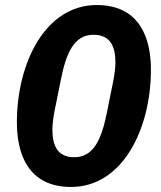

<svg xmlns="http://www.w3.org/2000/svg" viewBox="-20 -730 640 762"><path d="M262 12C466 12 579 -217 579 -454C579 -570 540 -710 364 -710C160 -710 47 -481 47 -244C47 -128 86 12 262 12ZM275 -106C212 -106 188 -147 188 -215C188 -238 191 -260 196 -287L221 -411C242 -518 273 -592 351 -592C414 -592 438 -551 438 -483C438 -460 435 -438 430 -411L405 -287C384 -180 353 -106 275 -106Z"/></svg>

Font: Braiins Sans
Style: Bold Italic
Weight: 700
Italic angle: -11.31°
Designer: Mike Abbink, Paul van der Laan, Pieter van Rosmalen, Jiri Chlebus, Lubos Buracinsky
Foundry: Bold Monday, Sudetype
Version: Version 1.000;hotconv 1.0.109;makeotfexe 2.5.65596